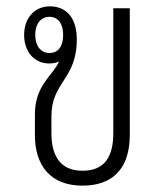

<svg xmlns="http://www.w3.org/2000/svg" viewBox="-20 -576 504 605"><path d="M240 9C338 9 389 -48 389 -151V-550H337V-157C337 -85 312 -38 240 -38C164 -38 142 -93 142 -157V-209C142 -319 222 -325 222 -452C222 -514 194 -556 137 -556C88 -556 56 -518 56 -466C56 -413 88 -376 135 -376C146 -376 157 -378 166 -382C147 -338 90 -308 90 -216V-150C90 -57 137 9 240 9ZM136 -409C108 -409 91 -432 91 -466C91 -500 108 -523 136 -523C164 -523 179 -500 179 -466C179 -431 164 -409 136 -409Z"/></svg>

Font: Noto Sans Thai Looped Condensed Light
Style: Regular
Weight: 300
Width: 3
Designer: Sasikarn Vongin, Ben Mitchell
Foundry: The Fontpad Ltd
Version: Version 1.001